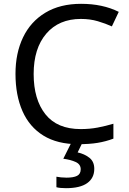

<svg xmlns="http://www.w3.org/2000/svg" viewBox="-20 -744 672 1004"><path d="M403 -645Q288 -645 222 -568Q156 -491 156 -357Q156 -224 217.5 -146.5Q279 -69 402 -69Q449 -69 491 -77Q533 -85 573 -97V-19Q533 -4 490.5 3Q448 10 389 10Q280 10 207 -35Q134 -80 97.5 -163Q61 -246 61 -358Q61 -466 100.5 -548.5Q140 -631 217 -677.5Q294 -724 404 -724Q517 -724 601 -682L565 -606Q532 -621 491.5 -633Q451 -645 403 -645ZM473 139Q473 187 436 213.5Q399 240 325 240Q293 240 275 235V180Q284 182 299 183.5Q314 185 328 185Q364 185 383 175.5Q402 166 402 141Q402 115 375.5 103Q349 91 311 86L354 0H412L386 53Q422 61 447.5 81Q473 101 473 139Z"/></svg>

Font: Noto Sans Lepcha
Style: Regular
Weight: 400
Designer: Monotype Design Team
Foundry: Monotype Imaging Inc.
Version: Version 2.006; ttfautohint (v1.8.4.7-5d5b)